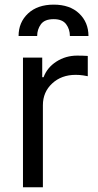

<svg xmlns="http://www.w3.org/2000/svg" viewBox="-20 -788 412 808"><path d="M76.7 0V-545.5H157.7V-463.1H163.4Q178.3 -503.6 217.3 -528.8Q256.4 -554 305.4 -554Q314.6 -554 328.5 -553.6Q342.3 -553.3 349.4 -552.6V-467.3Q345.2 -468.4 330.1 -470.7Q315 -473 298.3 -473Q238.6 -473 199.6 -436.8Q160.5 -400.6 160.5 -345.2V0ZM58.2 -636.4Q58.2 -693.9 98 -731.2Q137.8 -768.5 206 -768.5Q274.1 -768.5 313.2 -731.2Q352.3 -693.9 352.3 -636.4H274.1Q274.1 -665.1 258.2 -686.3Q242.2 -707.4 206 -707.4Q167.6 -707.4 152 -685.7Q136.4 -664.1 136.4 -636.4Z"/></svg>

Font: Inter Alia
Style: Regular
Weight: 400
Designer: Rasmus Andersson (Latin, Greek, Cyrillic etc.) and Evan from Shavian.info (Shavian, old style figures)
Foundry: Shavian.info
Version: Version 0.001;git-37ab20767